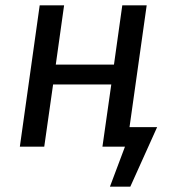

<svg xmlns="http://www.w3.org/2000/svg" viewBox="-20 -547 643 716"><path d="M566 -73 466 149H390L446 0H362L395 -232H178L145 0H54L128 -527H219L188 -306H405L436 -527H527L463 -73Z"/></svg>

Font: FiraGO
Style: Italic
Weight: 400
Italic angle: -8°
Designer: bBox Type GmbH
Foundry: bBox Type GmbH
Version: Version 1.001